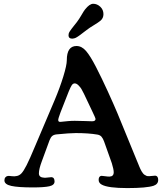

<svg xmlns="http://www.w3.org/2000/svg" viewBox="-20 -963 843 995"><path d="M429.2 -807.6Q421.9 -802.2 411.1 -793.9Q400.4 -785.6 395.8 -782.2Q391.1 -778.8 384 -773.9Q377 -769 373 -767.3Q369.1 -765.6 364.3 -764.2Q359.4 -762.7 354.5 -762.7Q335 -762.7 335 -780.3Q335 -785.2 336.4 -790Q337.9 -794.9 342.5 -801.8Q347.2 -808.6 350.6 -813.2Q354 -817.9 362.8 -828.9Q371.6 -839.8 377 -846.7Q390.1 -863.8 402.1 -884.8Q414.1 -905.8 420.4 -913.6Q443.8 -943.4 462.9 -943.4Q483.4 -943.4 499.8 -928Q516.1 -912.6 516.1 -889.6Q516.1 -868.7 501 -856Q490.7 -847.2 466.8 -832.8Q442.9 -818.4 429.2 -807.6ZM236.8 -236.3 196.8 -127.4Q181.6 -86.9 181.6 -64.5Q181.6 -43 209.5 -42Q215.8 -41.5 229.2 -43.2Q242.7 -44.9 247.1 -44.9Q262.7 -43.5 262.7 -22.5Q262.7 -3.9 236.1 2.2Q209.5 8.3 150.9 8.3Q74.2 8.3 38.6 0.5Q2.9 -7.3 2.9 -28.3Q2.9 -38.1 8.1 -44.2Q13.2 -50.3 21.5 -51.3Q25.9 -51.8 40.8 -50Q55.7 -48.3 63 -50.3Q78.6 -51.8 90.3 -63.7Q102.1 -75.7 117.9 -106.9Q133.8 -138.2 162.1 -206.1L262.7 -442.9Q290.5 -508.8 308.3 -567.1Q326.2 -625.5 326.2 -650.9Q326.2 -724.6 376.5 -724.6Q403.8 -724.6 426 -698.7Q448.2 -672.9 477.1 -616.7Q506.8 -559.1 538.6 -489.5Q570.3 -419.9 588.1 -377.4Q606 -335 641.6 -247.1Q677.2 -159.2 689 -131.3Q690.9 -127 695.6 -115.5Q700.2 -104 701.9 -99.9Q703.6 -95.7 707.5 -87.2Q711.4 -78.6 713.9 -75Q716.3 -71.3 720.2 -65.9Q724.1 -60.5 728 -57.9Q731.9 -55.2 736.3 -53.2Q742.7 -48.3 762.2 -50.8Q781.7 -53.2 784.7 -52.7Q799.8 -51.3 799.8 -30.3Q799.8 -8.8 776.4 -0.5Q739.7 11.7 639.6 11.7Q540 11.7 507.8 -5.9Q491.2 -14.6 491.2 -30.8Q491.2 -50.3 505.9 -51.8Q511.7 -51.8 526.1 -49.6Q540.5 -47.4 547.4 -47.9Q569.3 -48.3 569.3 -70.3Q569.3 -85 559.6 -116.7L519.5 -229.5Q513.7 -245.6 506.1 -254.4Q498.5 -263.2 484.4 -265.6Q438.5 -273.4 373 -273.4Q341.8 -273.4 273.4 -266.6Q258.8 -265.1 250.7 -258.3Q242.7 -251.5 236.8 -236.3ZM367.2 -336.9Q390.1 -336.9 420.7 -335.7Q451.2 -334.5 457 -334.5Q475.1 -334.5 475.1 -346.2Q475.1 -351.1 459.5 -383.3L415 -477.1Q406.7 -493.2 402.1 -501.5Q397.5 -509.8 387.2 -520.3Q377 -530.8 367.2 -530.8Q357.9 -530.8 351.6 -521Q345.2 -511.2 335.9 -488.3L293.5 -380.4Q281.7 -348.6 281.7 -341.3Q281.7 -336.9 283.7 -334.5Q285.6 -332 287.8 -331.8Q290 -331.5 294.9 -331.5Q296.9 -331.5 306.9 -332.8Q316.9 -334 333.3 -335.4Q349.6 -336.9 367.2 -336.9Z"/></svg>

Font: Cooper* Medium
Style: Regular
Weight: 500
Designer: Owen Earl
Foundry: indestructible type*
Version: Version 0.001